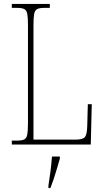

<svg xmlns="http://www.w3.org/2000/svg" viewBox="-20 -734 529 975"><path d="M40 0V-20H66Q91 -20 103 -26Q115 -32 118.5 -51Q122 -70 122 -108V-606Q122 -645 118.5 -663.5Q115 -682 103 -688Q91 -694 66 -694H40V-714H233V-694H206Q181 -694 169 -688Q157 -682 153.5 -663.5Q150 -645 150 -606V-25H363Q402 -25 412 -39Q422 -53 423 -94L426 -205H446L441 0ZM226 208Q232 171 236.5 135Q241 99 244 61H284V71Q278 92 270 119.5Q262 147 253 174Q244 201 236 221H226Z"/></svg>

Font: Noto Serif Ethiopic Condensed Thin
Style: Regular
Weight: 100
Width: 3
Designer: Monotype Design Team
Foundry: Monotype Imaging Inc.
Version: Version 2.102; ttfautohint (v1.8.4.7-5d5b)